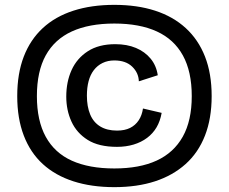

<svg xmlns="http://www.w3.org/2000/svg" viewBox="-20 -686 943 791"><path d="M451 85Q357 85 282.5 61Q208 37 156.5 -10Q105 -57 78 -127.5Q51 -198 51 -290Q51 -383 78 -453Q105 -523 156.5 -570.5Q208 -618 282.5 -642Q357 -666 451 -666Q545 -666 619 -642Q693 -618 745 -570.5Q797 -523 824.5 -453Q852 -383 852 -290Q852 -198 824.5 -127.5Q797 -57 744.5 -10Q692 37 618.5 61Q545 85 451 85ZM451 8Q555 8 625.5 -24.5Q696 -57 733 -123Q770 -189 770 -290Q770 -391 733.5 -457.5Q697 -524 626 -556.5Q555 -589 451 -589Q347 -589 276 -556.5Q205 -524 168.5 -458Q132 -392 132 -290Q132 -189 168.5 -122.5Q205 -56 276 -24Q347 8 451 8ZM462 -81Q387 -81 341.5 -109.5Q296 -138 274.5 -185Q253 -232 253 -288Q253 -349 275 -397.5Q297 -446 342 -475Q387 -504 455 -504Q503 -504 540 -488.5Q577 -473 600.5 -444.5Q624 -416 630 -376L552 -351Q551 -386 524.5 -411.5Q498 -437 451 -437Q424 -437 402.5 -426.5Q381 -416 366.5 -397Q352 -378 345 -351.5Q338 -325 338 -292Q338 -247 351.5 -214.5Q365 -182 393 -165Q421 -148 462 -148Q494 -148 516 -159Q538 -170 551.5 -190.5Q565 -211 569 -239L646 -221Q640 -187 625 -161.5Q610 -136 586 -118Q562 -100 530.5 -90.5Q499 -81 462 -81Z"/></svg>

Font: Bricolage Grotesque 96pt ExtraBold
Style: Regular
Weight: 400
Version: Version 1.001;gftools[0.9.33.dev8+g029e19f]